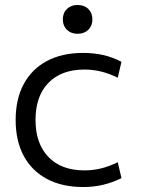

<svg xmlns="http://www.w3.org/2000/svg" viewBox="-20 -743 577 773"><path d="M315 10Q230 10 169 -22.5Q108 -55 75.5 -115.5Q43 -176 43 -260Q43 -344 75.5 -404.5Q108 -465 169 -497.5Q230 -530 315 -530Q357 -530 395 -521.5Q433 -513 469 -494L454 -430Q420 -447 387 -455Q354 -463 320 -463Q227 -463 175 -409.5Q123 -356 123 -260Q123 -165 175 -111Q227 -57 320 -57Q354 -57 387 -65Q420 -73 454 -90L469 -26Q433 -8 395 1Q357 10 315 10ZM292 -607Q266 -607 249.5 -623Q233 -639 233 -665Q233 -691 249.5 -707Q266 -723 292 -723Q319 -723 335.5 -707Q352 -691 352 -665Q352 -639 335.5 -623Q319 -607 292 -607Z"/></svg>

Font: M PLUS 2
Style: Regular
Weight: 400
Designer: Coji Morishita
Foundry: UNDERFOREST DESIGN
Version: Version 1.001